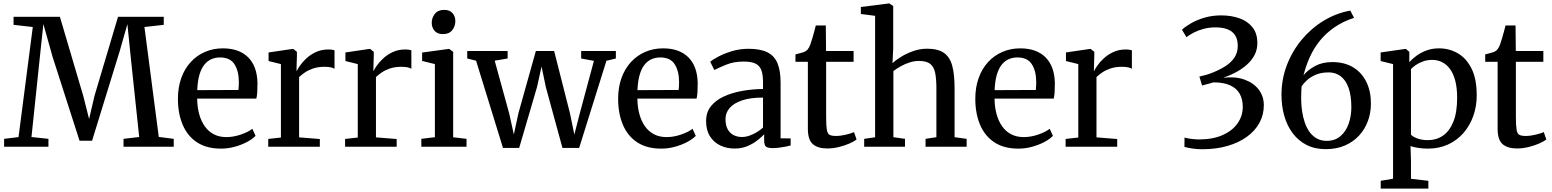

<svg xmlns="http://www.w3.org/2000/svg" viewBox="-20 -839 8874 1098"><path d="M86 -55 167.5 -684.5 57.5 -697V-743H322.5L456 -291L489.5 -158.5L520.5 -291L655 -743H916.5V-697L806 -684.5L888 -56L973.5 -45V0H686.5V-45L776 -55.5L728 -508.5L708.5 -701L666 -551.5L506.5 -34H435L281 -513L228 -701.5L207.5 -508.5L160 -55.5L257 -45V0H3.5V-45Z M1244 11Q1161.5 11 1106.8 -25Q1052 -61 1024.8 -125.5Q997.5 -190 997.5 -274Q997.5 -340 1016.8 -393.2Q1036 -446.5 1070.8 -484.2Q1105.5 -522 1152.5 -542.2Q1199.5 -562.5 1254.5 -562.5Q1347 -562.5 1398.5 -511.8Q1450 -461 1452.5 -365.5Q1452.5 -335.5 1451.2 -313.5Q1450 -291.5 1446 -275H1107.5Q1108 -227 1119 -186.8Q1130 -146.5 1150.8 -117Q1171.5 -87.5 1202.5 -71.2Q1233.5 -55 1274.5 -55Q1316 -55 1358.2 -69.8Q1400.5 -84.5 1423 -102.5L1441.5 -62Q1423.5 -43.5 1392.5 -27Q1361.5 -10.5 1322.8 0.2Q1284 11 1244 11ZM1108 -323.5 1343.5 -324.5Q1344.5 -334 1345.2 -346.5Q1346 -359 1346 -368.5Q1346 -431.5 1321.2 -471Q1296.5 -510.5 1238.5 -510.5Q1211 -510.5 1188 -500.2Q1165 -490 1147.8 -468Q1130.5 -446 1120.2 -410.2Q1110 -374.5 1108 -323.5Z M1514 0V-44.5L1586.5 -52.5V-472.5L1516 -490V-539L1651.5 -559H1657.5L1678 -542.5V-522L1675.5 -434L1678 -435Q1682 -444.5 1695.8 -464.2Q1709.5 -484 1732.2 -505.2Q1755 -526.5 1786.5 -541.2Q1818 -556 1857.5 -556Q1871.5 -556 1879.5 -554.5Q1887.5 -553 1893 -551.5V-445.5Q1887.5 -450 1873.2 -453.5Q1859 -457 1836.5 -457Q1798.5 -457 1770.8 -447.5Q1743 -438 1723.5 -424.5Q1704 -411 1690.5 -398.5V-53.5L1809 -44V0Z M1953.5 0V-44.5L2026 -52.5V-472.5L1955.5 -490V-539L2091 -559H2097L2117.5 -542.5V-522L2115 -434L2117.5 -435Q2121.5 -444.5 2135.2 -464.2Q2149 -484 2171.8 -505.2Q2194.5 -526.5 2226 -541.2Q2257.5 -556 2297 -556Q2311 -556 2319 -554.5Q2327 -553 2332.5 -551.5V-445.5Q2327 -450 2312.8 -453.5Q2298.5 -457 2276 -457Q2238 -457 2210.2 -447.5Q2182.5 -438 2163 -424.5Q2143.5 -411 2130 -398.5V-53.5L2248.5 -44V0Z M2389.5 0V-45L2467 -54.5V-472.5L2394 -490.5V-538.5L2544.5 -559H2549.5L2571.5 -542.5V-54L2648 -45V0ZM2512.5 -644Q2481.5 -644 2465.2 -662.8Q2449 -681.5 2449 -708.5Q2449 -737.5 2467 -760Q2485 -782.5 2520 -782.5H2521Q2551.5 -782.5 2567.8 -764Q2584 -745.5 2584 -718.5Q2584 -689 2566.2 -666.5Q2548.5 -644 2513.5 -644Z M2652 -504.5V-547.5H2883V-504.5L2809 -492L2892 -190L2918.5 -70L2945 -192.5L3044.5 -547.5H3149L3239.5 -191L3264.5 -69.5L3296 -192L3376.5 -491L3303.5 -504.5V-547.5H3502V-504.5L3448 -491.5L3292 7H3196.5L3101.5 -341L3077 -458.5L3051 -341L2949 7H2856.5L2702.5 -492Z M3761.5 11Q3679 11 3624.2 -25Q3569.5 -61 3542.2 -125.5Q3515 -190 3515 -274Q3515 -340 3534.2 -393.2Q3553.5 -446.5 3588.2 -484.2Q3623 -522 3670 -542.2Q3717 -562.5 3772 -562.5Q3864.5 -562.5 3916 -511.8Q3967.5 -461 3970 -365.5Q3970 -335.5 3968.8 -313.5Q3967.5 -291.5 3963.5 -275H3625Q3625.5 -227 3636.5 -186.8Q3647.5 -146.5 3668.2 -117Q3689 -87.5 3720 -71.2Q3751 -55 3792 -55Q3833.5 -55 3875.8 -69.8Q3918 -84.5 3940.5 -102.5L3959 -62Q3941 -43.5 3910 -27Q3879 -10.5 3840.2 0.2Q3801.5 11 3761.5 11ZM3625.5 -323.5 3861 -324.5Q3862 -334 3862.8 -346.5Q3863.5 -359 3863.5 -368.5Q3863.5 -431.5 3838.8 -471Q3814 -510.5 3756 -510.5Q3728.5 -510.5 3705.5 -500.2Q3682.5 -490 3665.2 -468Q3648 -446 3637.8 -410.2Q3627.5 -374.5 3625.5 -323.5Z M4181 10.5Q4137.5 10.5 4100.5 -6.5Q4063.5 -23.5 4040.8 -58.5Q4018 -93.5 4018 -146.5Q4018 -196.5 4045.2 -231Q4072.5 -265.5 4119 -287Q4165.5 -308.5 4223.5 -319Q4281.5 -329.5 4343.5 -330V-368Q4343.5 -412 4334 -437.8Q4324.5 -463.5 4300.8 -475.2Q4277 -487 4233 -487Q4176.5 -487 4133.2 -469.2Q4090 -451.5 4065 -438.5L4041.5 -486Q4052.5 -496 4085.2 -513.8Q4118 -531.5 4163.8 -545.8Q4209.5 -560 4260.5 -560Q4328.5 -560 4368.8 -539.8Q4409 -519.5 4426.5 -476.8Q4444 -434 4444 -366.5V-48L4501.5 -47.5V-7Q4490.5 -4 4473 -0.5Q4455.5 3 4435.8 5.5Q4416 8 4399 8Q4372.5 8 4361.2 0Q4350 -8 4350 -36.5V-71Q4338 -58 4314 -38.5Q4290 -19 4256.2 -4.2Q4222.5 10.5 4181 10.5ZM4224 -55.5Q4252 -55.5 4285 -71Q4318 -86.5 4343.5 -109.5V-281Q4271.5 -281 4224 -265Q4176.5 -249 4152.8 -221.5Q4129 -194 4129 -158.5Q4129 -122.5 4141.5 -99.8Q4154 -77 4175.5 -66.2Q4197 -55.5 4224 -55.5Z M4710 10Q4657.5 10 4628.8 -14.5Q4600 -39 4600 -102.5V-485.5H4529V-528Q4538.5 -530.5 4550.5 -533.5Q4562.5 -536.5 4572.8 -539.8Q4583 -543 4588 -547Q4594.5 -551 4598.8 -556.2Q4603 -561.5 4606.8 -568.2Q4610.5 -575 4614 -584.5Q4618.5 -596.5 4624.8 -617.8Q4631 -639 4636.8 -660Q4642.5 -681 4645.5 -693.5H4702.5L4704 -547.5H4861.5V-485.5H4704.5V-170.5Q4704.5 -120 4708.5 -97Q4712.5 -74 4724.5 -67.8Q4736.5 -61.5 4760.5 -61.5Q4787 -61.5 4817.5 -68.8Q4848 -76 4864 -83.5L4878.5 -41.5Q4863.5 -29.5 4836.5 -17.8Q4809.5 -6 4776.5 2Q4743.5 10 4710 10Z M4984.5 -54V-748.5L4903 -759V-799L5061.5 -819H5066.5L5088 -804.5V-562L5084 -477.5Q5102 -495 5133.2 -514.2Q5164.5 -533.5 5203.2 -547Q5242 -560.5 5281.5 -560.5Q5344 -560.5 5378.2 -536.5Q5412.5 -512.5 5425.8 -462.2Q5439 -412 5439 -334.5V-54.5L5508 -45V0H5273V-45L5335 -54.5V-334.5Q5335 -387.5 5328 -422.2Q5321 -457 5299.5 -473.8Q5278 -490.5 5235 -490.5Q5209 -490.5 5182.2 -482Q5155.5 -473.5 5131.5 -460.2Q5107.5 -447 5089 -432.5V-54.5L5155.5 -45V0H4922V-45Z M5804 11Q5721.5 11 5666.8 -25Q5612 -61 5584.8 -125.5Q5557.5 -190 5557.5 -274Q5557.5 -340 5576.8 -393.2Q5596 -446.5 5630.8 -484.2Q5665.5 -522 5712.5 -542.2Q5759.5 -562.5 5814.5 -562.5Q5907 -562.5 5958.5 -511.8Q6010 -461 6012.5 -365.5Q6012.5 -335.5 6011.2 -313.5Q6010 -291.5 6006 -275H5667.5Q5668 -227 5679 -186.8Q5690 -146.5 5710.8 -117Q5731.5 -87.5 5762.5 -71.2Q5793.5 -55 5834.5 -55Q5876 -55 5918.2 -69.8Q5960.5 -84.5 5983 -102.5L6001.5 -62Q5983.5 -43.5 5952.5 -27Q5921.5 -10.5 5882.8 0.2Q5844 11 5804 11ZM5668 -323.5 5903.5 -324.5Q5904.5 -334 5905.2 -346.5Q5906 -359 5906 -368.5Q5906 -431.5 5881.2 -471Q5856.5 -510.5 5798.5 -510.5Q5771 -510.5 5748 -500.2Q5725 -490 5707.8 -468Q5690.5 -446 5680.2 -410.2Q5670 -374.5 5668 -323.5Z M6074 0V-44.5L6146.5 -52.5V-472.5L6076 -490V-539L6211.5 -559H6217.5L6238 -542.5V-522L6235.5 -434L6238 -435Q6242 -444.5 6255.8 -464.2Q6269.5 -484 6292.2 -505.2Q6315 -526.5 6346.5 -541.2Q6378 -556 6417.5 -556Q6431.5 -556 6439.5 -554.5Q6447.5 -553 6453 -551.5V-445.5Q6447.5 -450 6433.2 -453.5Q6419 -457 6396.5 -457Q6358.5 -457 6330.8 -447.5Q6303 -438 6283.5 -424.5Q6264 -411 6250.5 -398.5V-53.5L6369 -44V0Z M6855 14.5Q6831 14.5 6802.2 10.8Q6773.5 7 6753.5 1L6754 -52.5Q6772 -47 6794 -44.5Q6816 -42 6835.5 -41.5Q6915.5 -41.5 6971.8 -66.5Q7028 -91.5 7057.5 -133.8Q7087 -176 7087 -227.5Q7087 -271.5 7069.5 -302.8Q7052 -334 7015 -351Q6978 -368 6919 -368Q6913.5 -366 6900 -362.2Q6886.5 -358.5 6873 -355Q6859.5 -351.5 6854.5 -350L6839 -401Q6858 -405 6878.2 -411Q6898.5 -417 6916.5 -424.5Q6958.5 -441.5 6990.2 -462.2Q7022 -483 7040 -510.8Q7058 -538.5 7058.5 -575Q7058.5 -615 7042.5 -638.5Q7026.5 -662 6998 -672.2Q6969.5 -682.5 6932 -682.5Q6896.5 -682.5 6865.5 -674.5Q6834.5 -666.5 6809.2 -653.8Q6784 -641 6765 -626.5L6739.5 -669Q6757 -686 6790 -705.2Q6823 -724.5 6867.5 -737.8Q6912 -751 6964 -751Q7020 -751 7067 -734.8Q7114 -718.5 7142.2 -683.5Q7170.5 -648.5 7170.5 -592.5Q7170.5 -554.5 7154 -523.5Q7137.5 -492.5 7109.5 -468Q7081.5 -443.5 7047 -425.2Q7012.5 -407 6976 -394.5Q7045.5 -402.5 7097.5 -383.5Q7149.5 -364.5 7178.2 -326.8Q7207 -289 7207.5 -239.5Q7208 -184 7182.8 -137.2Q7157.5 -90.5 7110.8 -56.8Q7064 -23 6999 -4.2Q6934 14.5 6855 14.5Z M7561.5 14Q7499 14 7451.8 -10.2Q7404.5 -34.5 7372.5 -77.2Q7340.5 -120 7324.5 -176.2Q7308.5 -232.5 7308.5 -297Q7308.5 -385.5 7339 -465.8Q7369.5 -546 7423.5 -611.2Q7477.5 -676.5 7549 -720Q7620.5 -763.5 7702 -778.5L7723.5 -737Q7659 -716 7610.5 -682.2Q7562 -648.5 7527.5 -605.5Q7493 -562.5 7470.5 -512.5Q7448 -462.5 7434.5 -408.5Q7458.5 -438.5 7500.2 -461.2Q7542 -484 7598.5 -484Q7669.5 -484 7718.8 -453.8Q7768 -423.5 7794 -370.2Q7820 -317 7820 -247.5Q7820 -193.5 7802.5 -146.2Q7785 -99 7751.5 -63Q7718 -27 7670.2 -6.5Q7622.5 14 7561.5 14ZM7578.5 -425Q7535.5 -425 7504.2 -411.5Q7473 -398 7453 -379.2Q7433 -360.5 7423.5 -345Q7423 -335.5 7422 -320.8Q7421 -306 7421 -276.5Q7421 -240.5 7426 -205.2Q7431 -170 7441.5 -139Q7452 -108 7469.2 -84.2Q7486.5 -60.5 7510.8 -47Q7535 -33.5 7567.5 -33.5Q7615 -33.5 7646.2 -60.8Q7677.5 -88 7692.8 -131.8Q7708 -175.5 7708 -225.5Q7708 -292.5 7692 -336.8Q7676 -381 7647 -403Q7618 -425 7578.5 -425Z M7876 239.5V195L7946.5 183V-472.5L7875.5 -490V-539L8015 -559H8020L8039.5 -542.5V-483.5Q8054.5 -500.5 8079 -519Q8103.5 -537.5 8136.5 -550Q8169.5 -562.5 8210 -562.5Q8267.5 -562.5 8316.5 -534.5Q8365.5 -506.5 8395.2 -447.2Q8425 -388 8425 -293.5Q8425 -230.5 8405.2 -175.2Q8385.5 -120 8348.8 -78Q8312 -36 8260.5 -12.5Q8209 11 8144 11Q8118.5 11 8091 6.8Q8063.5 2.5 8046.5 -3.5L8049 80V183.5L8148.5 195V239.5ZM8146 -37.5Q8194 -37.5 8231.5 -63Q8269 -88.5 8291 -142Q8313 -195.5 8313 -279.5Q8313 -337 8302 -378.2Q8291 -419.5 8271.2 -445.8Q8251.5 -472 8225.8 -484.2Q8200 -496.5 8170.5 -496.5Q8142.5 -496.5 8118.5 -488Q8094.5 -479.5 8076.8 -467.2Q8059 -455 8049 -444V-69.5Q8056.5 -58.5 8083.5 -48Q8110.5 -37.5 8146 -37.5Z M8654.5 10Q8602 10 8573.2 -14.5Q8544.5 -39 8544.5 -102.5V-485.5H8473.5V-528Q8483 -530.5 8495 -533.5Q8507 -536.5 8517.2 -539.8Q8527.5 -543 8532.5 -547Q8539 -551 8543.2 -556.2Q8547.5 -561.5 8551.2 -568.2Q8555 -575 8558.5 -584.5Q8563 -596.5 8569.2 -617.8Q8575.5 -639 8581.2 -660Q8587 -681 8590 -693.5H8647L8648.5 -547.5H8806V-485.5H8649V-170.5Q8649 -120 8653 -97Q8657 -74 8669 -67.8Q8681 -61.5 8705 -61.5Q8731.5 -61.5 8762 -68.8Q8792.5 -76 8808.5 -83.5L8823 -41.5Q8808 -29.5 8781 -17.8Q8754 -6 8721 2Q8688 10 8654.5 10Z"/></svg>

Font: Merriweather 36pt
Style: Regular
Weight: 400
Designer: Eben Sorkin
Foundry: Eben Sorkin
Version: Version 2.100